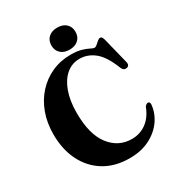

<svg xmlns="http://www.w3.org/2000/svg" viewBox="-211 -1023 1071 1165"><g transform="rotate(-30 325.0 -440.5)"><path d="M630.5 -205Q625.5 -148 590.8 -98.2Q556 -48.5 496 -18Q436 12.5 355 12.5Q253.5 12.5 179.5 -32.5Q105.5 -77.5 65.2 -158Q25 -238.5 25 -344.5Q25 -424 49.5 -491Q74 -558 119 -607.5Q164 -657 224.5 -684.2Q285 -711.5 356.5 -711.5Q402 -711.5 431.8 -702.5Q461.5 -693.5 478.8 -684.2Q496 -675 504 -675Q513 -675 523.2 -684Q533.5 -693 543.8 -702Q554 -711 562.5 -711Q569.5 -711 574 -706.2Q578.5 -701.5 583 -685.5L629 -500Q631.5 -489.5 627 -481.2Q622.5 -473 611.5 -471Q589.5 -467 579.5 -490.5Q541.5 -587.5 494.2 -625.2Q447 -663 390.5 -663Q337.5 -663 297.5 -629.2Q257.5 -595.5 235 -533.5Q212.5 -471.5 212.5 -386Q212.5 -235.5 272 -158.8Q331.5 -82 425 -82Q482 -82 526.5 -114.5Q571 -147 595 -210.5Q608.5 -227.5 620.5 -224.5Q631 -222 630.5 -205ZM368 -740.5Q329.5 -740.5 306.8 -761.5Q284 -782.5 284 -817.5Q284 -852.5 306.8 -873.5Q329.5 -894.5 368 -894.5Q407 -894.5 429.8 -873.5Q452.5 -852.5 452.5 -817.5Q452.5 -782.5 429.8 -761.5Q407 -740.5 368 -740.5Z"/></g></svg>

Font: Fraunces 144pt S050
Style: Bold
Weight: 700
Version: Version 1.000; ttfautohint (v1.8.3)